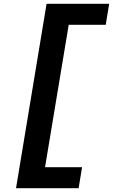

<svg xmlns="http://www.w3.org/2000/svg" viewBox="-20 -843 640 1006"><path d="M64 143 224 -823H552L534 -713H340L216 33H410L392 143Z"/></svg>

Font: Iosevka HT Extrabold Extended
Style: Italic
Weight: 800
Width: 7
Italic angle: -9°
Monospace: yes
Designer: Belleve Invis
Foundry: Belleve Invis
Version: Version 32.3.0; ttfautohint (v1.8.4)